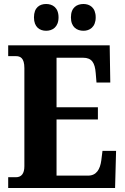

<svg xmlns="http://www.w3.org/2000/svg" viewBox="-20 -941 625 961"><path d="M398 -787C428 -787 459 -805 459 -854C459 -904 428 -921 398 -921C365 -921 335 -904 335 -854C335 -805 365 -787 398 -787ZM211 -787C242 -787 273 -805 273 -854C273 -904 242 -921 211 -921C179 -921 150 -904 150 -854C150 -805 179 -787 211 -787ZM21 0H556L561 -186H493L487 -138C481 -94 463 -62 421 -62H263V-343H470V-404H263V-652H396C440 -652 455 -626 459 -576L463 -528H532L529 -714H21V-660H59C81 -660 102 -652 102 -600V-109C102 -72 87 -54 60 -54H21Z"/></svg>

Font: Noto Serif Khmer Condensed ExtraBold
Style: Regular
Weight: 800
Width: 3
Designer: Danh Hong and the Monotype Design Team
Foundry: Monotype Imaging Inc.
Version: Version 2.004